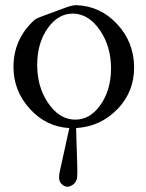

<svg xmlns="http://www.w3.org/2000/svg" viewBox="-20 -477 565 743"><path d="M276.9 -457Q369.1 -453.1 433.3 -383.8Q497.6 -314.5 499 -219.2V-216.3Q499 -121.6 435.1 -55.2Q369.6 12.7 274.4 18.6L276.9 97.7Q276.9 114.3 278.8 158.2Q279.3 174.8 279.3 187Q279.3 207.5 277.3 215.8Q272 234.9 253.4 242.7Q247.1 245.6 240.7 245.6Q229 245.6 218.3 234.9Q209 225.6 209 211.4Q208.5 210.4 208.5 209.5Q208.5 196.8 211.4 186.5L247.6 21.5Q247.6 20.5 247.8 19.8Q248 19 248.5 18.6Q158.2 13.7 95.2 -56.2Q32.2 -125 32.2 -217.8V-219.2Q32.7 -324.7 110.8 -397.5Q120.1 -405.8 137.9 -412.1Q155.8 -418.5 190.9 -431.6Q211.4 -439.5 236.8 -448.7Q260.7 -457 275.4 -457ZM267.1 -424.3H261.2Q205.6 -424.3 166 -369.6Q124 -311.5 124 -226.6V-224.6Q124 -141.1 165.5 -79.6Q207 -17.1 266.1 -14.2H272.5Q327.6 -14.2 367.2 -68.8Q409.2 -126.5 409.7 -211.4Q409.7 -296.4 367.7 -358.6Q325.7 -420.9 267.1 -424.3Z"/></svg>

Font: Caudex
Style: Regular
Weight: 400
Version: Version 1.01